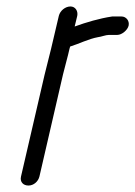

<svg xmlns="http://www.w3.org/2000/svg" viewBox="-20 -525 418 594"><path d="M162 -476 138 -374C132 -350 124 -319 118 -294L45 21C41 38 52 49 68 49C84 49 98 37 102 21L175 -295C181 -320 190 -351 195 -374L197 -381C223 -389 255 -405 283 -410C293 -411 307 -417 317 -417H343C357 -417 375 -432 378 -446C381 -461 370 -474 356 -474H327C287 -468 247 -456 211 -443L219 -476C222 -491 213 -505 198 -505C182 -505 166 -492 162 -476Z"/></svg>

Font: Electronic
Style: It
Weight: 400
Version: Version 1.011